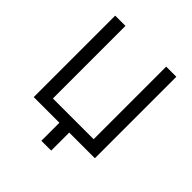

<svg xmlns="http://www.w3.org/2000/svg" viewBox="-230 -873 1190 1190"><g transform="rotate(45 365.5 -278.0)"><path d="M322 158V0H97V-714H187V-78H544V-714H633V0H408V158Z"/></g></svg>

Font: Noto Sans Historical
Style: Regular
Weight: 400
Designer: Monotype Design Team
Foundry: Monotype Imaging Inc.
Version: Version 2.013; ttfautohint (v1.8.4.7-5d5b)